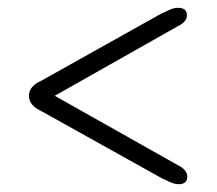

<svg xmlns="http://www.w3.org/2000/svg" viewBox="-20 -587 554 491"><path d="M459 -136.5Q459.5 -116 437.5 -116Q427.5 -116 417.5 -120.2Q407.5 -124.5 394 -131L85.5 -303Q54 -317.5 54 -342Q54 -366.5 85.5 -380.5L392 -552Q406.5 -559 416.2 -563Q426 -567 435.5 -567Q458.5 -567 458 -547Q458 -531 433 -519L120 -342L435 -164.5Q447.5 -158.5 453.2 -150.8Q459 -143 459 -136.5Z"/></svg>

Font: Fraunces 9pt
Style: Regular
Weight: 400
Version: Version 1.000;[b76b70a41]